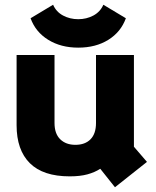

<svg xmlns="http://www.w3.org/2000/svg" viewBox="-20 -744 660 810"><path d="M465 46 403 -32Q380 -17 349 -8.5Q318 0 274 0Q162 0 106 -55.5Q50 -111 50 -216V-512H210V-225Q210 -180 234 -156.5Q258 -133 298 -133Q339 -133 362 -156.5Q385 -180 385 -225V-512H545V-125L600 -61ZM310 -543Q237 -543 183.5 -576Q130 -609 109 -667L204 -724Q217 -694 246 -678.5Q275 -663 310 -663Q345 -663 374 -678.5Q403 -694 416 -724L511 -667Q490 -609 437 -576Q384 -543 310 -543Z"/></svg>

Font: Braah One
Style: Regular
Weight: 400
Designer: Ashish Kumar
Foundry: Ashish Kumar
Version: Version 1.001; ttfautohint (v1.8.4.7-5d5b);gftools[0.9.29]